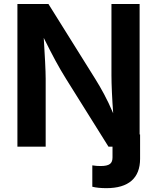

<svg xmlns="http://www.w3.org/2000/svg" viewBox="-20 -748 801 979"><path d="M68.8 0H212.9V-346.2C212.9 -388.2 208.5 -465.8 203.1 -554.7C249.5 -461.9 277.3 -409.2 316.9 -345.7L533.2 0H553.7V54.2C553.7 85.4 539.1 98.6 492.2 98.6C479.5 98.6 465.3 97.7 450.7 95.2V204.1C469.2 209 494.6 211.4 522.5 211.4C635.7 211.4 694.3 160.2 694.3 61.5V-62.5H691.9V-727.5H548.3V-363.8C548.3 -317.4 551.8 -241.2 557.1 -170.4C525.4 -245.1 494.1 -299.8 466.3 -344.7L227.1 -727.5H68.8Z"/></svg>

Font: Raveo SemiBold
Style: Regular
Weight: 600
Designer: Jakub Foglar, Rasmus Andersson (Inter)
Foundry: Jakubfoglar.com
Version: Version 1.100;Glyphs 3.2.3 (3260)